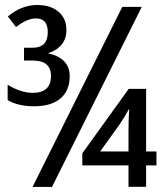

<svg xmlns="http://www.w3.org/2000/svg" viewBox="-20 -741 640 761"><path d="M170.4 -529.8Q256.3 -510.7 256.3 -439Q256.3 -382.3 220 -351.1Q183.6 -319.8 115.2 -319.8Q51.3 -319.8 10.3 -344.2V-404.8Q64 -373 109.4 -373Q182.1 -373 182.1 -439.9Q182.1 -501 110.4 -501H75.2V-551.8H109.4Q169.4 -551.8 169.4 -613.8Q169.4 -668 122.1 -668Q87.4 -668 43.5 -633.8L11.2 -675.8Q65.4 -721.2 127.4 -721.2Q180.7 -721.2 211.9 -694.6Q243.2 -668 243.2 -622.1Q243.2 -554.2 170.4 -529.8ZM542 -713.9 186 0H108.9L464.8 -713.9ZM600.1 -85.4H559.1V-0.5H489.3V-85.4H306.2V-133.3L490.2 -388.7H559.1V-140.6H600.1ZM489.3 -140.6V-226.6Q489.3 -266.6 492.2 -310.5Q472.7 -274.9 453.1 -246.6L377 -140.6Z"/></svg>

Font: Droid Sans Mono
Style: Regular
Weight: 400
Monospace: yes
Foundry: Ascender Corporation
Version: Version 1.00 build 112